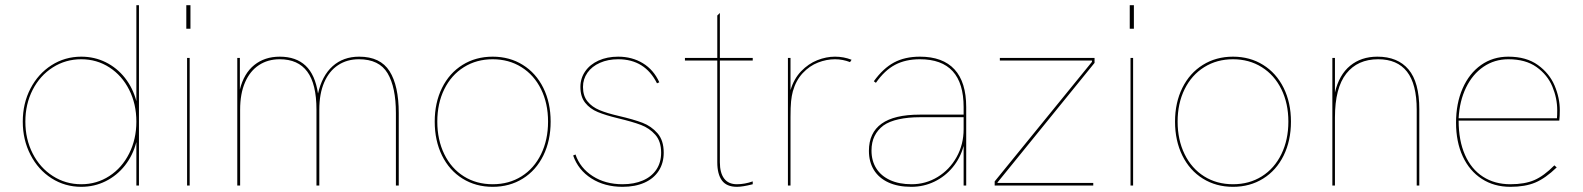

<svg xmlns="http://www.w3.org/2000/svg" viewBox="-20 -717 6116 742"><path d="M68 -247Q68 -317.5 97.8 -374.8Q127.5 -432 179.2 -465Q231 -498 294 -498Q345 -498 388.5 -476.5Q432 -455 462.8 -416Q493.5 -377 507 -326V-697H517V0H507V-168Q493.5 -116.5 462.8 -77.5Q432 -38.5 388.5 -16.8Q345 5 294 5Q231 5 179.2 -28Q127.5 -61 97.8 -118.8Q68 -176.5 68 -247ZM294 -5Q354 -5 402.8 -36.8Q451.5 -68.5 479.2 -123.8Q507 -179 507 -247Q507 -315 479.2 -370Q451.5 -425 402.8 -456.5Q354 -488 294 -488Q233.5 -488 184 -456.5Q134.5 -425 106.2 -369.8Q78 -314.5 78 -247Q78 -179.5 106.2 -124Q134.5 -68.5 184 -36.8Q233.5 -5 294 -5Z M703 -493H713V0H703ZM700 -697H716V-606H700Z M897 -493H907V-371Q922.5 -433.5 962.8 -465.8Q1003 -498 1061 -498Q1124 -498 1161 -463.2Q1198 -428.5 1209 -355.5Q1224.5 -424.5 1265.5 -461.2Q1306.5 -498 1368 -498Q1450 -498 1485.5 -441.8Q1521 -385.5 1521 -280V0H1510V-280Q1510 -380 1477.8 -434Q1445.5 -488 1367 -488Q1321 -488 1286.5 -465.2Q1252 -442.5 1233 -398.8Q1214 -355 1214 -293V0H1203V-293Q1203 -392.5 1167.5 -440.2Q1132 -488 1061 -488Q1015 -488 980.5 -465.2Q946 -442.5 927 -398.8Q908 -355 908 -293V0H897Z M1660 -247Q1660 -320 1688.2 -377.2Q1716.5 -434.5 1767.5 -466.2Q1818.5 -498 1884 -498Q1949.5 -498 2000.5 -466.2Q2051.5 -434.5 2079.8 -377.2Q2108 -320 2108 -247Q2108 -173.5 2079.8 -116Q2051.5 -58.5 2000.5 -26.8Q1949.5 5 1884 5Q1818.5 5 1767.5 -26.8Q1716.5 -58.5 1688.2 -116Q1660 -173.5 1660 -247ZM1884 -5Q1947 -5 1995.5 -35.5Q2044 -66 2071 -121.2Q2098 -176.5 2098 -247Q2098 -317.5 2071 -372.2Q2044 -427 1995.2 -457.5Q1946.5 -488 1884 -488Q1821.5 -488 1772.8 -457.5Q1724 -427 1697 -372.2Q1670 -317.5 1670 -247Q1670 -176.5 1697 -121.2Q1724 -66 1772.5 -35.5Q1821 -5 1884 -5Z M2195 -116 2204 -120Q2222 -67.5 2270.8 -36.2Q2319.5 -5 2386 -5Q2430.5 -5 2464.2 -19.5Q2498 -34 2516.5 -61.5Q2535 -89 2535 -127Q2535 -171 2512.2 -196.5Q2489.5 -222 2457 -234.2Q2424.5 -246.5 2368 -260Q2320.5 -271.5 2290.2 -284Q2260 -296.5 2241.5 -319.8Q2223 -343 2223 -381Q2223 -414.5 2241.5 -441.2Q2260 -468 2293.2 -483Q2326.5 -498 2369 -498Q2422.5 -498 2464.2 -472.8Q2506 -447.5 2528 -399L2519 -395Q2472.5 -488 2369 -488Q2329.5 -488 2298.5 -474.2Q2267.5 -460.5 2250.2 -436Q2233 -411.5 2233 -381Q2233 -346.5 2250.5 -325Q2268 -303.5 2296.8 -291.5Q2325.5 -279.5 2371 -269Q2429 -255.5 2463 -242.5Q2497 -229.5 2521 -202Q2545 -174.5 2545 -127Q2545 -87 2525.8 -57Q2506.5 -27 2470.5 -11Q2434.5 5 2386 5Q2316.5 5 2265.5 -27.5Q2214.5 -60 2195 -116Z M2752 -90V-483H2627V-493H2752V-657L2762 -667V-493H2889V-483H2762V-90Q2762 -49 2778.5 -27Q2795 -5 2828 -5Q2857.5 -5 2889 -16V-5Q2850.5 5 2828 5Q2788 5 2770 -19.5Q2752 -44 2752 -90Z M3025 -493H3035V-368.5Q3048 -412.5 3076.2 -441.8Q3104.5 -471 3138.8 -484.5Q3173 -498 3207 -498Q3241 -498 3271 -486L3265 -477Q3236.5 -488 3207 -488Q3174 -488 3141.2 -475.2Q3108.5 -462.5 3082.2 -434.5Q3056 -406.5 3044 -364Q3039.5 -347.5 3037.2 -325.5Q3035 -303.5 3035 -265V0H3025Z M3704 -153Q3691.5 -106.5 3662 -70.8Q3632.5 -35 3591 -15Q3549.5 5 3502 5Q3450 5 3413.2 -12Q3376.5 -29 3357.2 -60.2Q3338 -91.5 3338 -134Q3338 -204 3387 -239Q3435.5 -274 3535 -274H3704V-303Q3704 -488 3535 -488Q3479.5 -488 3439 -466.5Q3398.5 -445 3365 -397L3357 -403Q3393 -453 3435 -475.5Q3477 -498 3535 -498Q3623.5 -498 3668.8 -448.8Q3714 -399.5 3714 -303V0H3704ZM3503 -5Q3557.5 -5 3603.5 -33Q3649.5 -61 3676.8 -109.8Q3704 -158.5 3704 -218V-264H3535Q3489.5 -264 3453 -256Q3416.5 -248 3394 -232Q3371.5 -215 3359.8 -191.2Q3348 -167.5 3348 -135Q3348 -95.5 3366.5 -66.2Q3385 -37 3419.8 -21Q3454.5 -5 3503 -5Z M3824 -16 4200 -478V-483H3844V-493H4210V-474L3835 -12V-10H4205V0H3824Z M4349 -493H4359V0H4349ZM4346 -697H4362V-606H4346Z M4521 -247Q4521 -320 4549.2 -377.2Q4577.5 -434.5 4628.5 -466.2Q4679.5 -498 4745 -498Q4810.5 -498 4861.5 -466.2Q4912.5 -434.5 4940.8 -377.2Q4969 -320 4969 -247Q4969 -173.5 4940.8 -116Q4912.5 -58.5 4861.5 -26.8Q4810.5 5 4745 5Q4679.5 5 4628.5 -26.8Q4577.5 -58.5 4549.2 -116Q4521 -173.5 4521 -247ZM4745 -5Q4808 -5 4856.5 -35.5Q4905 -66 4932 -121.2Q4959 -176.5 4959 -247Q4959 -317.5 4932 -372.2Q4905 -427 4856.2 -457.5Q4807.5 -488 4745 -488Q4682.5 -488 4633.8 -457.5Q4585 -427 4558 -372.2Q4531 -317.5 4531 -247Q4531 -176.5 4558 -121.2Q4585 -66 4633.5 -35.5Q4682 -5 4745 -5Z M5129 -493H5139V-359.5Q5155 -428 5197.8 -463Q5240.5 -498 5303 -498Q5381.5 -498 5423.2 -448.8Q5465 -399.5 5465 -295V0H5455V-293Q5455 -392 5417.5 -440Q5380 -488 5306 -488Q5226.5 -488 5182.8 -432.5Q5139 -377 5139 -263V0H5129Z M5607 -243Q5607 -317.5 5632.5 -375.5Q5658 -433.5 5703.8 -465.8Q5749.5 -498 5809 -498Q5878.5 -498 5923.2 -465.8Q5968 -433.5 5988 -386Q6008 -338.5 6008 -291Q6008 -267 6006 -251H5617Q5617 -174 5641.5 -118.5Q5666 -63 5711.2 -34Q5756.5 -5 5817 -5Q5872.5 -5 5909.5 -21Q5946.5 -37 5987 -78L5996 -70Q5952.5 -28 5913.2 -11.5Q5874 5 5817 5Q5754 5 5706.5 -25.8Q5659 -56.5 5633 -112.5Q5607 -168.5 5607 -243ZM5997 -260Q5998 -271 5998 -291Q5998 -337.5 5979.2 -382.5Q5960.5 -427.5 5918.2 -457.8Q5876 -488 5809 -488Q5755.5 -488 5713 -459Q5670.5 -430 5645.5 -378.2Q5620.5 -326.5 5617 -260Z"/></svg>

Font: HK Grotesk Thin
Style: Regular
Weight: 100
Designer: Alfredo Marco Pradil
Foundry: Hanken Design Co.
Version: Version 3.001